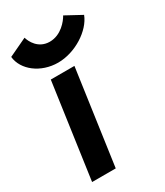

<svg xmlns="http://www.w3.org/2000/svg" viewBox="-212 -771 724 844"><g transform="rotate(-30 150.0 -349.0)"><path d="M146 -627C88 -627 64 -676 58 -698L-35 -654C-28 -585 44 -529 132 -529C219 -529 310 -588 335 -654L254 -698C242 -676 204 -627 146 -627ZM66 -481 -2 0H118L186 -481Z"/></g></svg>

Font: Cantarell
Style: BoldOblique
Weight: 700
Italic angle: -8°
Designer: Dave Crossland
Version: Version 0.024